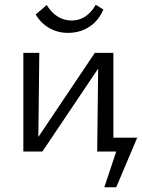

<svg xmlns="http://www.w3.org/2000/svg" viewBox="-20 -636 596 806"><path d="M392 -348 158 0H78V-414H145L141 -61L378 -414H456V-58H556L468 150H418L468 0H388ZM130 -575 176 -615Q216 -550 281 -550Q344 -550 382 -616L414 -596Q394 -549 355 -523.5Q316 -498 265 -498Q222 -498 186.5 -518.5Q151 -539 130 -575Z"/></svg>

Font: LXGW Bright GB
Style: Regular
Weight: 400
Designer: Christian Thalmann (Catharsis Fonts)
Foundry: LXGW / Christian Thalmann (Catharsis Fonts) / Fontworks Inc.
Version: Version 5.510